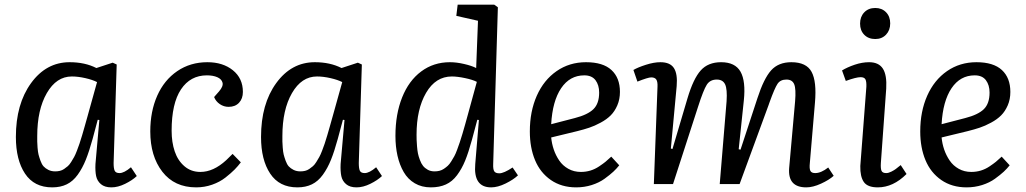

<svg xmlns="http://www.w3.org/2000/svg" viewBox="-20 -787 4388 821"><path d="M465.8 -89.8Q465.8 -65.9 470.7 -56.4Q475.6 -46.9 491.2 -46.9Q510.7 -46.9 540 -71.8L564.9 -34.2Q545.9 -16.1 515.1 -1Q484.4 14.2 456.1 14.2Q427.7 14.2 411.6 0.5Q395.5 -13.2 391.1 -33.9Q386.7 -54.7 388.2 -85.9L404.8 -273.9L397.9 -274.9L376 -192.9Q361.3 -139.6 346.9 -103.8Q332.5 -67.9 312.3 -39.8Q292 -11.7 265.4 1.2Q238.8 14.2 203.1 14.2Q126 14.2 86.9 -44.7Q47.9 -103.5 47.9 -201.2Q47.9 -342.3 112.8 -431.6Q177.7 -521 277.8 -521Q343.3 -521 392.1 -496.1L461.9 -519L479 -511.2ZM215.8 -54.2Q226.6 -54.2 236.1 -56.4Q245.6 -58.6 254.2 -64.5Q262.7 -70.3 269.8 -76.4Q276.9 -82.5 284.2 -94.2Q291.5 -106 296.9 -115.5Q302.2 -125 308.8 -142.3Q315.4 -159.7 319.8 -172.4Q324.2 -185.1 331.1 -208.3Q337.9 -231.4 342.3 -247.1Q346.7 -262.7 354.5 -290.5Q359.4 -308.1 361.8 -316.9L395 -436Q376 -445.8 345 -452.9Q314 -460 287.1 -460Q221.2 -460 180.2 -388.9Q139.2 -317.9 139.2 -205.1Q139.2 -189.5 139.2 -181.9Q139.2 -174.3 140.6 -155.5Q142.1 -136.7 144.8 -126Q147.5 -115.2 153.1 -99.6Q158.7 -84 166.5 -75.4Q174.3 -66.9 187 -60.5Q199.7 -54.2 215.8 -54.2Z M866.7 -521Q933.1 -521 975.8 -486.6Q1018.6 -452.1 1018.6 -394Q1018.6 -365.2 1002.2 -347.7Q985.8 -330.1 957.5 -330.1Q937 -330.1 919.9 -341.8Q902.8 -353.5 895.5 -372.1L916.5 -396Q935.5 -418 931.6 -433.3Q927.7 -448.7 909.4 -456.8Q891.1 -464.8 864.7 -464.8Q793.9 -464.8 753.9 -404.8Q713.9 -344.7 713.9 -228Q713.9 -178.7 727.1 -139.6Q740.2 -100.6 768.6 -76.2Q796.9 -51.8 836.9 -51.8Q892.6 -51.8 947.3 -102.1Q954.1 -108.4 974.6 -128.9L1009.8 -92.8Q998 -77.1 983.2 -62Q968.3 -46.9 944.1 -27.8Q919.9 -8.8 887.2 2.7Q854.5 14.2 818.8 14.2Q726.1 14.2 674.3 -52.5Q622.6 -119.1 622.6 -225.1Q622.6 -310.5 652.3 -377.7Q682.1 -444.8 738 -482.9Q793.9 -521 866.7 -521Z M1514.2 -89.8Q1514.2 -65.9 1519 -56.4Q1523.9 -46.9 1539.6 -46.9Q1559.1 -46.9 1588.4 -71.8L1613.3 -34.2Q1594.2 -16.1 1563.5 -1Q1532.7 14.2 1504.4 14.2Q1476.1 14.2 1460 0.5Q1443.8 -13.2 1439.5 -33.9Q1435.1 -54.7 1436.5 -85.9L1453.1 -273.9L1446.3 -274.9L1424.3 -192.9Q1409.7 -139.6 1395.3 -103.8Q1380.9 -67.9 1360.6 -39.8Q1340.3 -11.7 1313.7 1.2Q1287.1 14.2 1251.5 14.2Q1174.3 14.2 1135.3 -44.7Q1096.2 -103.5 1096.2 -201.2Q1096.2 -342.3 1161.1 -431.6Q1226.1 -521 1326.2 -521Q1391.6 -521 1440.4 -496.1L1510.3 -519L1527.3 -511.2ZM1264.2 -54.2Q1274.9 -54.2 1284.4 -56.4Q1293.9 -58.6 1302.5 -64.5Q1311 -70.3 1318.1 -76.4Q1325.2 -82.5 1332.5 -94.2Q1339.8 -106 1345.2 -115.5Q1350.6 -125 1357.2 -142.3Q1363.8 -159.7 1368.2 -172.4Q1372.6 -185.1 1379.4 -208.3Q1386.2 -231.4 1390.6 -247.1Q1395 -262.7 1402.8 -290.5Q1407.7 -308.1 1410.2 -316.9L1443.4 -436Q1424.3 -445.8 1393.3 -452.9Q1362.3 -460 1335.4 -460Q1269.5 -460 1228.5 -388.9Q1187.5 -317.9 1187.5 -205.1Q1187.5 -189.5 1187.5 -181.9Q1187.5 -174.3 1189 -155.5Q1190.4 -136.7 1193.1 -126Q1195.8 -115.2 1201.4 -99.6Q1207 -84 1214.8 -75.4Q1222.7 -66.9 1235.4 -60.5Q1248 -54.2 1264.2 -54.2Z M2088.9 -85.9Q2087.9 -63 2093.5 -54.4Q2099.1 -45.9 2115.2 -45.9Q2134.3 -45.9 2171.9 -70.8L2194.8 -37.1Q2175.8 -19 2142.1 -2.4Q2108.4 14.2 2080.1 14.2Q2003.4 14.2 2012.2 -85.9L2027.8 -273.9L2021 -274.9L1998 -189Q1983.4 -135.3 1969 -100.1Q1954.6 -64.9 1934.3 -37.8Q1914.1 -10.7 1886.7 1.7Q1859.4 14.2 1822.3 14.2Q1783.2 14.2 1753.7 -3.2Q1724.1 -20.5 1706.3 -51.3Q1688.5 -82 1679.7 -121.1Q1670.9 -160.2 1670.9 -206.1Q1670.9 -298.8 1699.5 -370.4Q1728 -441.9 1781 -481.4Q1834 -521 1903.8 -521Q1932.1 -521 1964.6 -513.4Q1997.1 -505.9 2016.1 -496.1L2023.9 -698.2L1931.2 -719.2L1937 -767.1H2093.3L2108.9 -755.9ZM1837.9 -54.2Q1849.1 -54.2 1859.1 -56.6Q1869.1 -59.1 1878.2 -65.2Q1887.2 -71.3 1894.5 -77.9Q1901.9 -84.5 1909.4 -96.7Q1917 -108.9 1922.6 -118.9Q1928.2 -128.9 1934.8 -147Q1941.4 -165 1946 -178.5Q1950.7 -191.9 1957.5 -215.1Q1964.4 -238.3 1969 -254.9Q1973.6 -271.5 1981.4 -299.8Q1984.4 -310.5 1985.8 -315.9L2019 -437Q2001 -446.3 1968.3 -453.1Q1935.5 -460 1912.1 -460Q1842.8 -460 1802 -390.1Q1761.2 -320.3 1761.2 -210.9Q1761.2 -197.3 1761.5 -188.7Q1761.7 -180.2 1763.2 -161.9Q1764.6 -143.6 1767.1 -131.3Q1769.5 -119.1 1775.4 -103.3Q1781.2 -87.4 1789.1 -77.6Q1796.9 -67.9 1809.3 -61Q1821.8 -54.2 1837.9 -54.2Z M2485.8 -521Q2558.6 -521 2594.7 -487.5Q2630.9 -454.1 2630.9 -394Q2630.9 -362.3 2619.6 -336.4Q2608.4 -310.5 2591.3 -293.5Q2574.2 -276.4 2548.3 -262.5Q2522.5 -248.5 2499.8 -241Q2477.1 -233.4 2447.8 -226.1L2336.9 -199.2Q2339.4 -172.9 2347.9 -147.7Q2356.4 -122.6 2371.3 -100.6Q2386.2 -78.6 2410.2 -65.2Q2434.1 -51.8 2463.9 -51.8Q2484.9 -51.8 2504.4 -57.6Q2523.9 -63.5 2541.7 -75.4Q2559.6 -87.4 2569.1 -95.2Q2578.6 -103 2593.8 -117.2L2627.9 -80.1Q2616.7 -65.9 2602.5 -52.7Q2588.4 -39.6 2565.2 -22.7Q2542 -5.9 2510.3 4.2Q2478.5 14.2 2443.8 14.2Q2380.9 14.2 2335.4 -17.3Q2290 -48.8 2267.8 -102.3Q2245.6 -155.8 2245.6 -225.1Q2245.6 -310.5 2275.4 -377.7Q2305.2 -444.8 2360.1 -482.9Q2415 -521 2485.8 -521ZM2542 -391.1Q2542 -423.3 2526.4 -444.1Q2510.7 -464.8 2478.5 -464.8Q2416.5 -464.8 2379.4 -409.7Q2342.3 -354.5 2336.9 -255.9L2438 -282.2Q2493.2 -296.4 2517.6 -320.3Q2542 -344.2 2542 -391.1Z M3086.9 -354Q3090.3 -405.8 3080.6 -426.3Q3070.8 -446.8 3044.9 -446.8Q3016.1 -446.8 3002 -424.3Q2987.8 -401.9 2964.8 -330.1L2857.9 0H2775.9L2791.5 -416Q2792.5 -437.5 2786.4 -446.8Q2780.3 -456.1 2764.6 -456.1Q2751 -456.1 2705.6 -438L2688.5 -487.8Q2707.5 -499 2741.9 -510Q2776.4 -521 2803.7 -521Q2845.7 -521 2861.8 -495.8Q2877.9 -470.7 2873.5 -418.9L2848.6 -151.9L2855.5 -149.9L2919.9 -367.2Q2944.8 -450.7 2976.3 -485.8Q3007.8 -521 3063.5 -521Q3123.5 -521 3146.5 -480.5Q3169.4 -439.9 3160.6 -356.9L3138.7 -148.9L3146.5 -147L3218.8 -367.2Q3246.1 -451.2 3277.3 -486.1Q3308.6 -521 3363.8 -521Q3428.2 -521 3450.4 -479.7Q3472.7 -438.5 3464.8 -348.1L3442.9 -89.8Q3440.4 -66.4 3445.1 -56.6Q3449.7 -46.9 3465.8 -46.9Q3491.2 -46.9 3521.5 -70.8L3544.9 -35.2Q3525.4 -17.6 3490.7 -1.7Q3456.1 14.2 3427.7 14.2Q3347.7 14.2 3354.5 -68.8L3379.9 -354Q3384.3 -406.7 3376 -426.8Q3367.7 -446.8 3342.8 -446.8Q3316.9 -446.8 3304.7 -428.5Q3292.5 -410.2 3271 -350.6Q3269.5 -346.2 3268.6 -343.8Q3267.6 -341.3 3266.4 -337.4Q3265.1 -333.5 3263.7 -330.1L3142.6 0H3057.6Z M3722.7 -752.9Q3751 -752.9 3768.8 -734.6Q3786.6 -716.3 3786.6 -687Q3786.6 -657.7 3768.8 -638.9Q3751 -620.1 3722.7 -620.1Q3693.4 -620.1 3675.5 -638.4Q3657.7 -656.7 3657.7 -686Q3657.7 -715.3 3675.5 -734.1Q3693.4 -752.9 3722.7 -752.9ZM3684.6 -416Q3685.5 -438 3680.7 -447.5Q3675.8 -457 3659.7 -457Q3641.1 -457 3596.7 -440.9L3580.6 -485.8Q3603 -499.5 3634.8 -510.3Q3666.5 -521 3696.3 -521Q3737.3 -521 3755.1 -493.7Q3772.9 -466.3 3769.5 -408.2L3746.6 -89.8Q3745.1 -65.9 3749.5 -56.4Q3753.9 -46.9 3769.5 -46.9Q3779.3 -46.9 3791.7 -53.2Q3804.2 -59.6 3810.1 -64.2Q3815.9 -68.8 3831.5 -81.1L3856.4 -43Q3799.3 14.2 3733.4 14.2Q3689.5 14.2 3673.6 -9Q3657.7 -32.2 3658.7 -77.1Z M4155.3 -521Q4228 -521 4264.2 -487.5Q4300.3 -454.1 4300.3 -394Q4300.3 -362.3 4289.1 -336.4Q4277.8 -310.5 4260.7 -293.5Q4243.7 -276.4 4217.8 -262.5Q4191.9 -248.5 4169.2 -241Q4146.5 -233.4 4117.2 -226.1L4006.3 -199.2Q4008.8 -172.9 4017.3 -147.7Q4025.9 -122.6 4040.8 -100.6Q4055.7 -78.6 4079.6 -65.2Q4103.5 -51.8 4133.3 -51.8Q4154.3 -51.8 4173.8 -57.6Q4193.4 -63.5 4211.2 -75.4Q4229 -87.4 4238.5 -95.2Q4248 -103 4263.2 -117.2L4297.4 -80.1Q4286.1 -65.9 4272 -52.7Q4257.8 -39.6 4234.6 -22.7Q4211.4 -5.9 4179.7 4.2Q4147.9 14.2 4113.3 14.2Q4050.3 14.2 4004.9 -17.3Q3959.5 -48.8 3937.3 -102.3Q3915 -155.8 3915 -225.1Q3915 -310.5 3944.8 -377.7Q3974.6 -444.8 4029.5 -482.9Q4084.5 -521 4155.3 -521ZM4211.4 -391.1Q4211.4 -423.3 4195.8 -444.1Q4180.2 -464.8 4147.9 -464.8Q4085.9 -464.8 4048.8 -409.7Q4011.7 -354.5 4006.3 -255.9L4107.4 -282.2Q4162.6 -296.4 4187 -320.3Q4211.4 -344.2 4211.4 -391.1Z"/></svg>

Font: Literata Book
Style: Italic
Weight: 400
Italic angle: -3°
Designer: Latin by Veronika Burian and Jose Scaglione. Greek by Irene Vlachou. Cyrillic by Vera Evstafieva
Foundry: TypeTogether
Version: Version 1.003;PS 001.003;hotconv 1.0.88;makeotf.lib2.5.64775